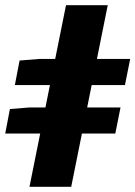

<svg xmlns="http://www.w3.org/2000/svg" viewBox="-23 -716 519 736"><path d="M-3 -204 15 -298 89 -304H439L419 -204ZM34 -390 52 -484 127 -490H476L456 -390ZM90 0 230 -696H390L250 0Z"/></svg>

Font: Source Sans 3 ExtraLight Black
Style: Italic
Weight: 900
Italic angle: -11°
Version: Version 3.052;hotconv 1.1.0;makeotfexe 2.6.0